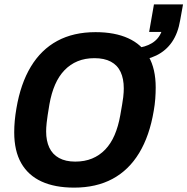

<svg xmlns="http://www.w3.org/2000/svg" viewBox="-20 -846 857 878"><path d="M319 12Q231 12 170 -16Q109 -44 77 -100Q45 -156 45 -241Q45 -267 47.5 -294Q50 -321 55 -350Q74 -463 121 -541Q168 -619 242 -659Q316 -699 417 -699Q505 -699 566.5 -671Q628 -643 660 -587Q692 -531 692 -446Q692 -421 690 -394Q688 -367 683 -339Q664 -225 616.5 -146.5Q569 -68 494.5 -28Q420 12 319 12ZM324 -107Q367 -107 401 -121Q435 -135 461 -162Q487 -189 504 -228.5Q521 -268 530 -319Q535 -348 538.5 -368Q542 -388 543.5 -401.5Q545 -415 545.5 -424.5Q546 -434 546 -442Q546 -486 531.5 -517Q517 -548 487 -564Q457 -580 412 -580Q369 -580 335 -566Q301 -552 275 -525Q249 -498 232 -459Q215 -420 206 -369Q201 -340 198 -319.5Q195 -299 193.5 -285.5Q192 -272 191.5 -262.5Q191 -253 191 -245Q191 -202 205.5 -171Q220 -140 250 -123.5Q280 -107 324 -107ZM589 -565 599 -626Q644 -630 674.5 -648.5Q705 -667 718 -700H662L684 -826H817L804 -754Q794 -694 766.5 -654Q739 -614 695 -592.5Q651 -571 589 -565Z"/></svg>

Font: Archivo SemiCondensed
Style: Bold Italic
Weight: 700
Width: 4
Italic angle: -10°
Designer: Hector Gatti
Foundry: Omnibus-Type
Version: Version 2.001